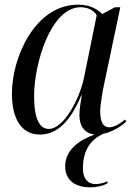

<svg xmlns="http://www.w3.org/2000/svg" viewBox="-20 -566 580 822"><path d="M151 10C224 10 281 -45 328 -158H330C325 -124 320 -101 320 -72C320 -24 344 5 385 10C315 35 259 78 259 146C259 202 298 236 366 236C392 236 417 231 439 220L441 210C421 219 402 222 389 222C356 222 335 199 335 155C335 72 372 31 421 7C461 -1 499 -25 521 -46L515 -54C489 -33 468 -21 447 -21C422 -21 409 -44 409 -89C409 -118 420 -181 426 -207L495 -535H472L418 -506C394 -528 365 -546 314 -546C131 -546 31 -322 31 -165C31 -63 68 10 151 10ZM189 -14C151 -14 126 -54 126 -155C126 -295 198 -535 325 -535C353 -535 380 -524 394 -501L340 -235C321 -142 253 -14 189 -14Z"/></svg>

Font: Noto Serif Display SemiCondensed
Style: Italic
Weight: 400
Width: 4
Italic angle: -12°
Designer: Monotype Design Team
Foundry: Monotype Imaging Inc.
Version: Version 2.009